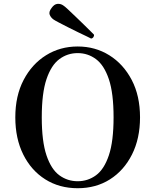

<svg xmlns="http://www.w3.org/2000/svg" viewBox="-20 -984 818 1016"><path d="M391 12Q294 12 219.5 -35Q145 -82 103 -166.5Q61 -251 61 -363Q61 -477 105 -561Q149 -645 223.5 -691.5Q298 -738 391 -738Q484 -738 558.5 -691.5Q633 -645 677 -561Q721 -477 721 -363Q721 -251 678.5 -166.5Q636 -82 562 -35Q488 12 391 12ZM391 -25Q445 -25 488 -56.5Q531 -88 556 -162Q581 -236 581 -363Q581 -491 556 -565Q531 -639 488 -671Q445 -703 391 -703Q337 -703 294 -671Q251 -639 226 -565Q201 -491 201 -363Q201 -236 226 -162Q251 -88 294 -56.5Q337 -25 391 -25ZM462 -780Q459 -782 440 -791Q421 -800 394 -813Q367 -826 339.5 -840Q312 -854 291 -865Q270 -876 263 -881Q249 -891 243 -906Q237 -921 253 -942Q267 -962 284 -963.5Q301 -965 315 -955Q322 -951 339.5 -934.5Q357 -918 379 -897Q401 -876 422.5 -855Q444 -834 459 -819Q474 -804 477 -801Q479 -795 474.5 -788Q470 -781 462 -780Z"/></svg>

Font: Zen Old Mincho Black
Style: Regular
Weight: 900
Designer: Yoshimichi Ohira
Foundry: Positype
Version: Version 1.001